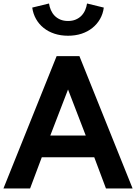

<svg xmlns="http://www.w3.org/2000/svg" viewBox="-40 -1068 772 1088"><path d="M-20.5 0 280.9 -750H410L711.4 0H560.5L494.1 -176.8H196.8L130.5 0ZM245 -300H445.9L345.5 -560.9ZM345.5 -865.5Q304.1 -865.5 268.9 -877Q233.6 -888.6 207.3 -909.8Q180.9 -930.9 164.3 -960.2Q147.7 -989.5 142.7 -1025L237.7 -1048.2Q240.5 -1029.1 248.2 -1011.1Q255.9 -993.2 269.1 -979.3Q282.3 -965.5 301.4 -957.3Q320.5 -949.1 345.5 -949.1Q370.5 -949.1 389.5 -957.3Q408.6 -965.5 421.8 -979.3Q435 -993.2 442.7 -1011.1Q450.5 -1029.1 453.2 -1048.2L548.2 -1025Q543.6 -989.5 526.8 -960.2Q510 -930.9 483.6 -909.8Q457.3 -888.6 422.3 -877Q387.3 -865.5 345.5 -865.5Z"/></svg>

Font: Spartan
Style: Bold
Weight: 700
Designer: Matt Bailey, Mirko Velimirovic
Foundry: Matt Bailey
Version: Version 1.005